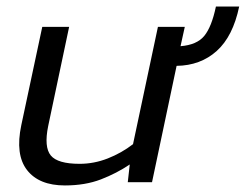

<svg xmlns="http://www.w3.org/2000/svg" viewBox="-20 -556 750 586"><path d="M178 10Q99 10 62.5 -37Q26 -84 45 -174L109 -474H191L127 -171Q114 -107 135 -81.5Q156 -56 223 -56Q267 -56 309 -72.5Q351 -89 386 -116L462 -474H544L531 -415Q581 -419 603.5 -446.5Q626 -474 639 -536H710Q691 -445 641.5 -400.5Q592 -356 519 -355L444 0H370L376 -54Q336 -27 288 -8.5Q240 10 178 10Z"/></svg>

Font: Kanit Light
Style: Italic
Weight: 300
Italic angle: -12°
Designer: Katatrad Team
Foundry: CadsonDemak
Version: Version 2.000; ttfautohint (v1.8.3)